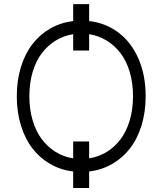

<svg xmlns="http://www.w3.org/2000/svg" viewBox="-20 -839 802 948"><path d="M420.1 -818.5V-735.1Q502.5 -725.5 565.3 -677.9Q628.2 -630.3 663.7 -549.2Q699.2 -468 699.2 -364Q699.2 -285.9 678.8 -219.6Q658.4 -153.4 621.6 -106Q584.9 -58.6 533.2 -29.1Q481.5 0.4 420.1 7.8V89.1H341.3V7.8Q279.8 0.4 228.3 -29.1Q176.8 -58.6 140.3 -106Q103.7 -153.4 83.3 -219.6Q62.9 -285.9 62.9 -364Q62.9 -442.1 83.3 -508.2Q103.7 -574.2 140.4 -621.6Q177.2 -669 228.5 -698.3Q279.8 -727.6 341.3 -735.1V-818.5ZM420.1 -140.6V-57.2Q466.6 -64.3 506.2 -88.4Q545.8 -112.6 574.9 -150.9Q604 -189.3 620.4 -244.1Q636.7 -299 636.7 -364Q636.7 -429.3 620.4 -484Q604 -538.7 574.8 -576.9Q545.5 -615.1 506 -639Q466.6 -663 420.1 -670.1V-589.5H341.3V-670.1Q294.7 -663 255.5 -639Q216.3 -615.1 187 -576.9Q157.7 -538.7 141.3 -484Q125 -429.3 125 -364Q125 -299 141.3 -244.1Q157.7 -189.3 187 -150.9Q216.3 -112.6 255.5 -88.4Q294.7 -64.3 341.3 -57.2V-140.6Z"/></svg>

Font: Inter Light BETA
Style: Regular
Weight: 300
Designer: Rasmus Andersson
Foundry: rsms
Version: Version 3.011;git-f93a4a705